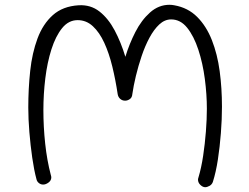

<svg xmlns="http://www.w3.org/2000/svg" viewBox="-20 -708 1040 801"><path d="M836 73Q826 73 816 63.5Q806 54 806 41Q806 38 808 32Q820 -8 827.5 -58Q835 -108 839 -159.5Q843 -211 843 -254Q843 -314 834.5 -379Q826 -444 807.5 -500.5Q789 -557 761 -592Q733 -627 694 -627Q667 -627 644.5 -606Q622 -585 603.5 -550.5Q585 -516 571 -474.5Q557 -433 547 -391.5Q537 -350 532 -315Q531 -301 521.5 -294.5Q512 -288 502 -288Q490 -288 481.5 -295.5Q473 -303 471 -315Q462 -375 448.5 -430.5Q435 -486 415 -529.5Q395 -573 367.5 -598.5Q340 -624 304 -624Q266 -624 239 -590.5Q212 -557 194.5 -502Q177 -447 169 -381Q161 -315 161 -249Q161 -179 168.5 -109Q176 -39 192 22Q194 28 194 32Q194 45 182.5 53.5Q171 62 160 62Q150 62 142 55.5Q134 49 132 39Q122 2 114.5 -50Q107 -102 102.5 -157Q98 -212 98 -259Q98 -338 106 -412.5Q114 -487 136.5 -547.5Q159 -608 200.5 -645Q242 -682 308 -686Q358 -689 395 -660Q432 -631 458.5 -581Q485 -531 503 -471Q519 -524 544.5 -574Q570 -624 606 -656Q642 -688 687 -688Q692 -688 697 -687.5Q702 -687 707 -686Q764 -676 802.5 -637.5Q841 -599 864 -540.5Q887 -482 896.5 -411Q906 -340 906 -263Q906 -210 901.5 -152.5Q897 -95 889 -42.5Q881 10 868 51Q864 62 854 67.5Q844 73 836 73Z"/></svg>

Font: Hachi Maru Pop
Style: Regular
Weight: 400
Designer: Nontynet
Foundry: Nontynet
Version: Version 1.300